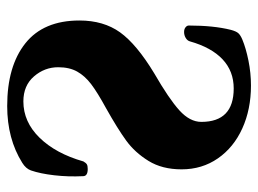

<svg xmlns="http://www.w3.org/2000/svg" viewBox="-112 -592 718 534"><g transform="rotate(90 247.0 -325.0)"><path d="M37 0ZM433 -28Q449 -38 454 -52Q463 -78 467.5 -117Q472 -156 470 -197Q470 -210 450 -210Q441 -210 437 -207.5Q433 -205 429 -198Q407 -121 363 -76Q319 -31 262 -31Q218 -31 192.5 -60.5Q167 -90 167 -128Q167 -159 179 -180.5Q191 -202 214 -219.5Q237 -237 281 -261Q338 -293 371 -317Q404 -341 427.5 -379Q451 -417 451 -471Q451 -528 420.5 -572Q390 -616 337 -640Q284 -664 218 -664Q183 -664 148.5 -657Q114 -650 90 -640Q78 -635 72.5 -629Q67 -623 63 -608Q51 -560 51 -491Q51 -486 56 -482Q61 -478 69 -478Q78 -478 85.5 -482.5Q93 -487 95 -494Q112 -554 145 -585Q178 -616 226 -616Q319 -616 319 -526Q319 -494 287 -465Q255 -436 184 -395Q103 -346 70 -300Q37 -254 37 -187Q37 -87 100.5 -36.5Q164 14 275 14Q366 14 433 -28Z"/></g></svg>

Font: EB Garamond
Style: Bold
Weight: 700
Designer: Georg Duffner and Octavio Pardo
Foundry: Georg Duffner
Version: Version 1.000; ttfautohint (v1.6)